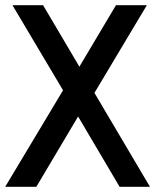

<svg xmlns="http://www.w3.org/2000/svg" viewBox="-28 -720 598 740"><path d="M20 -700 215 -372 -8 0H112L273 -271L433 0H550L336 -362L538 -700H419L278 -463L138 -700Z"/></svg>

Font: Mint Spirit No2
Style: Bold
Weight: 700
Designer: HARENDAL Hirwen
Foundry: Arkandis Digital Foundry.
Version: Version 1.004;FFEdit